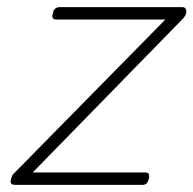

<svg xmlns="http://www.w3.org/2000/svg" viewBox="-20 -520 544 540"><path d="M24 0Q8 0 10 -11.5Q12 -23 17 -30L445 -465H139Q131 -465 128.5 -469Q126 -473 129 -483Q130 -491 135 -495.5Q140 -500 148 -500H492Q500 -500 502.5 -495Q505 -490 503.5 -483Q502 -476 495 -468L72 -35H389Q396 -35 398.5 -30.5Q401 -26 398 -15Q396 -8 392 -4Q388 0 380 0Z"/></svg>

Font: Playwrite IS Thin
Style: Regular
Weight: 250
Designer: Veronika Burian, José Scaglione
Foundry: TypeTogether
Version: Version 1.002